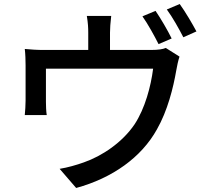

<svg xmlns="http://www.w3.org/2000/svg" viewBox="-20 -875 1040 953"><path d="M832 -684C813 -723 777 -785 752 -821L687 -794C714 -756 747 -696 767 -656ZM526 -627V-713C526 -737 528 -759 532 -796H411C417 -759 418 -737 418 -713V-627H200C163 -627 134 -629 103 -632C106 -609 107 -573 107 -551V-376C107 -354 105 -324 103 -304H212C209 -321 208 -350 208 -369V-534H740C729 -447 700 -337 648 -258C588 -169 488 -101 396 -69C360 -56 314 -43 276 -37L358 58C538 9 682 -94 759 -233C812 -326 840 -439 855 -526C858 -545 865 -577 871 -594L803 -637C788 -631 768 -627 728 -627ZM808 -828C836 -790 868 -733 890 -690L955 -719C936 -755 899 -818 872 -855Z"/></svg>

Font: Genne Gothic Medium
Style: Regular
Weight: 500
Designer: Ryoko NISHIZUKA (kana & ideographs); Paul D. Hunt (Latin, Greek & Cyrillic); Wenlong ZHANG (bopomofo); Sandoll Communica
Foundry: Adobe Systems Incorporated
Version: Version 1.004;PS 1.004;hotconv 16.6.51;makeotf.lib2.5.65220